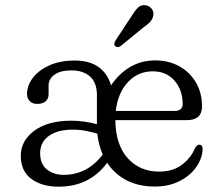

<svg xmlns="http://www.w3.org/2000/svg" viewBox="-20 -707 860 739"><path d="M757.5 -297.5Q757.5 -244.5 698.5 -244.5H424Q425 -149.5 471.8 -98Q518.5 -46.5 592 -46.5Q647 -46.5 681.8 -74Q716.5 -101.5 730 -136Q738.5 -150.5 747.5 -150Q760 -150 760 -132.5Q758 -95.5 734.5 -62.8Q711 -30 670.2 -9.5Q629.5 11 576 11Q513.5 11 467 -13.2Q420.5 -37.5 392.5 -80.5Q324.5 11.5 206 11.5Q140.5 11.5 100.2 -18.8Q60 -49 60 -107.5Q60 -165.5 112.2 -204Q164.5 -242.5 254.5 -242.5Q280 -242.5 305.5 -238.8Q331 -235 353 -229V-342Q353 -388 327 -412Q301 -436 255.5 -436Q211.5 -436 189.2 -419.2Q167 -402.5 167 -378.5V-344.5Q167 -326.5 155.2 -316.8Q143.5 -307 123 -307Q105 -307 94.5 -317.8Q84 -328.5 84 -345.5Q84 -378 106.5 -407.5Q129 -437 170.2 -455.5Q211.5 -474 267.5 -474Q378 -474 407.5 -378.5Q438.5 -424.5 481.5 -449.5Q524.5 -474.5 577.5 -474.5Q629.5 -474.5 670 -452Q710.5 -429.5 734 -389.8Q757.5 -350 757.5 -297.5ZM568 -432.5Q511 -432.5 472.2 -390.8Q433.5 -349 425.5 -280H652Q683 -280 683 -306.5Q683 -361 651.5 -396.8Q620 -432.5 568 -432.5ZM134.5 -117Q134.5 -75.5 160.5 -54.8Q186.5 -34 225.5 -34Q315.5 -34 375.5 -112Q359.5 -148.5 354.5 -192.5Q333.5 -199 309.8 -203.5Q286 -208 259.5 -208Q202 -208 168.2 -184Q134.5 -160 134.5 -117ZM483.5 -640.5Q497.5 -664 510.2 -677Q523 -690 542 -686.5Q557 -683.5 564.8 -672Q572.5 -660.5 570 -647Q567.5 -633 557 -622Q546.5 -611 529.5 -599.5L443.5 -529Q431.5 -522 423.5 -529.5Q419 -534 420.2 -539.8Q421.5 -545.5 424.5 -551Z"/></svg>

Font: Fraunces 9pt SuperSoft Light
Style: Regular
Weight: 300
Version: Version 1.000;[b76b70a41]